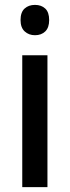

<svg xmlns="http://www.w3.org/2000/svg" viewBox="-20 -765 285 785"><path d="M174 -539V0H71V-539ZM123 -745Q149 -745 165 -730Q181 -715 181 -683Q181 -652 165 -636.5Q149 -621 123 -621Q98 -621 81 -636.5Q64 -652 64 -683Q64 -715 80.5 -730Q97 -745 123 -745Z"/></svg>

Font: Noto Sans Display SemiCondensed Medium
Style: Regular
Weight: 500
Width: 4
Designer: Monotype Design Team
Foundry: Monotype Imaging Inc.
Version: Version 2.003